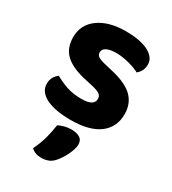

<svg xmlns="http://www.w3.org/2000/svg" viewBox="-181 -595 846 942"><g transform="rotate(30 241.5 -124.0)"><path d="M450 -141Q450 -67 395 -25.5Q340 16 233 16Q191 16 156.5 10Q122 4 97 -8Q72 -20 58 -38Q44 -56 44 -80Q44 -102 53 -117.5Q62 -133 76 -143Q105 -126 142 -113Q179 -100 228 -100Q299 -100 299 -140Q299 -157 286.5 -166Q274 -175 244 -182L204 -191Q122 -208 82 -243.5Q42 -279 42 -343Q42 -414 99.5 -455.5Q157 -497 254 -497Q290 -497 322 -491.5Q354 -486 377 -475Q400 -464 413.5 -447.5Q427 -431 427 -409Q427 -389 419 -373.5Q411 -358 398 -348Q390 -353 374.5 -359Q359 -365 341 -370Q323 -375 303 -378Q283 -381 266 -381Q231 -381 211.5 -371.5Q192 -362 192 -343Q192 -329 203 -321Q214 -313 243 -306L281 -297Q372 -277 411 -239Q450 -201 450 -141ZM273 219Q258 236 240 242.5Q222 249 202 249Q166 249 144 228Q164 187 174.5 148.5Q185 110 190 72Q204 64 223 59Q242 54 262 54Q291 54 309.5 65Q328 76 328 102Q328 114 323 130Q318 146 310 162.5Q302 179 292 194Q282 209 273 219Z"/></g></svg>

Font: Baloo Da 2
Style: Bold
Weight: 700
Designer: Noopur Datye, Sulekha Rajkumar and Ek Type
Foundry: Ek Type
Version: Version 1.640;hotconv 1.0.111;makeotfexe 2.5.65597; ttfautoh